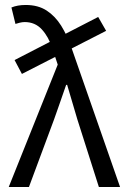

<svg xmlns="http://www.w3.org/2000/svg" viewBox="-20 -744 508 764"><path d="M67.2 -449.8 38 -505 370.7 -676.5 402.3 -621.3ZM14.8 0 209.7 -486.9 188 -552.1Q173.3 -597.6 146.5 -626.9Q119.7 -656.2 78.4 -656.2Q69 -656.2 58.9 -653.7Q48.9 -651.2 41.5 -648.8L25.5 -714.2Q37.6 -719.2 51.6 -721.7Q65.6 -724.2 82.5 -724.2Q131.5 -724.2 165.5 -702.1Q199.5 -680 223.4 -641.8Q247.2 -603.5 264.1 -554.9L457.7 0H373.4L287.7 -269.2Q277.7 -301.7 267.5 -337.6Q257.3 -373.5 247.2 -406.3H243.2Q231.4 -372.8 219 -336.6Q206.7 -300.5 195.3 -269.2L95.2 0Z"/></svg>

Font: Source Sans 3 Variable
Style: Regular
Weight: 200
Designer: Paul D. Hunt
Foundry: Adobe Systems Incorporated
Version: Version 3.026